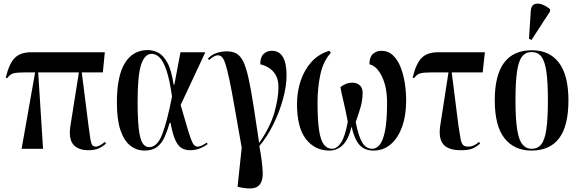

<svg xmlns="http://www.w3.org/2000/svg" viewBox="-20 -826 3216 1066"><path d="M100 0 175 -424H116Q72 -424 53.5 -418.5Q35 -413 20 -392L12 -395Q31 -474 62.5 -505Q94 -536 154 -536H562L551 -424H434L472 -123Q478 -77 482 -53Q486 -29 492.5 -20.5Q499 -12 513 -12Q521 -12 534 -18.5Q547 -25 562 -38L569 -29Q544 -8 523 0Q502 8 471 8Q412 8 385.5 -25.5Q359 -59 372 -134L418 -424H192L219 0Z M783 10Q739 10 704 -17Q669 -44 649 -102.5Q629 -161 629 -257Q629 -404 673.5 -476Q718 -548 800 -548Q829 -548 857.5 -534Q886 -520 909 -478.5Q932 -437 944 -356H948L982 -536H1120L983 -243Q1004 -170 1017.5 -124.5Q1031 -79 1040 -54.5Q1049 -30 1057.5 -21Q1066 -12 1077 -12Q1090 -12 1104 -19.5Q1118 -27 1128 -34L1133 -26Q1116 -13 1091 -2.5Q1066 8 1035 8Q1008 8 988 -4Q968 -16 953 -49Q938 -82 927 -144H922Q909 -99 893.5 -64.5Q878 -30 852 -10Q826 10 783 10ZM808 -9Q853 -9 880.5 -80Q908 -151 935 -290Q922 -383 904.5 -434.5Q887 -486 866.5 -506.5Q846 -527 822 -527Q783 -527 763.5 -467Q744 -407 744 -265Q744 -167 750.5 -111Q757 -55 771 -32Q785 -9 808 -9Z M1318 215 1299 211 1322 -6Q1298 -141 1282 -233Q1266 -325 1254 -381.5Q1242 -438 1232.5 -468Q1223 -498 1213 -508.5Q1203 -519 1190 -519Q1180 -519 1168.5 -513Q1157 -507 1141 -493L1134 -501Q1157 -524 1184.5 -532.5Q1212 -541 1240 -541Q1271 -541 1293 -528.5Q1315 -516 1330.5 -484.5Q1346 -453 1359 -395.5Q1372 -338 1386 -248.5Q1400 -159 1419 -32Q1481 -122 1503.5 -201.5Q1526 -281 1526 -342Q1526 -383 1511 -409Q1496 -435 1472.5 -449.5Q1449 -464 1425 -469Q1425 -509 1443.5 -526.5Q1462 -544 1489 -544Q1531 -544 1551 -509Q1571 -474 1571 -409Q1571 -347 1551 -275Q1531 -203 1497 -134.5Q1463 -66 1420 -15Q1436 72 1438.5 128Q1441 184 1414.5 206.5Q1388 229 1318 215Z M1809 10Q1728 10 1678.5 -54Q1629 -118 1629 -249Q1629 -317 1649.5 -378Q1670 -439 1710 -483Q1750 -527 1809 -544L1817 -533Q1774 -486 1758.5 -411.5Q1743 -337 1743 -258Q1743 -159 1751.5 -103Q1760 -47 1778 -23.5Q1796 0 1824 0Q1851 0 1873.5 -34Q1896 -68 1911 -150Q1898 -217 1887 -263Q1876 -309 1870 -342Q1883 -353 1900 -360Q1917 -367 1936 -367Q1964 -367 1980 -350Q1996 -333 1993 -300Q1992 -266 1981.5 -229.5Q1971 -193 1955 -148Q1970 -70 1991 -35Q2012 0 2047 0Q2069 0 2087.5 -21.5Q2106 -43 2117.5 -98.5Q2129 -154 2129 -256Q2129 -343 2100.5 -401.5Q2072 -460 2031 -469Q2031 -509 2050.5 -526.5Q2070 -544 2097 -544Q2135 -544 2161.5 -519Q2188 -494 2204 -453.5Q2220 -413 2227.5 -364.5Q2235 -316 2235 -269Q2235 -184 2212 -121Q2189 -58 2148.5 -24Q2108 10 2054 10Q2003 10 1975 -22.5Q1947 -55 1932 -123Q1915 -52 1883.5 -21Q1852 10 1809 10Z M2539 8Q2469 8 2441.5 -24.5Q2414 -57 2424 -127L2470 -424H2375Q2331 -424 2312.5 -418.5Q2294 -413 2279 -392L2271 -395Q2290 -474 2321.5 -505Q2353 -536 2413 -536H2672L2660 -424H2488L2526 -123Q2533 -78 2537.5 -54Q2542 -30 2551 -21Q2560 -12 2580 -12Q2598 -12 2613.5 -20Q2629 -28 2639 -38L2646 -29Q2622 -8 2599.5 0Q2577 8 2539 8Z M2931 10Q2835 10 2781 -58.5Q2727 -127 2727 -269Q2727 -547 2933 -547Q3031 -547 3083.5 -477.5Q3136 -408 3136 -269Q3136 -126 3084 -58Q3032 10 2931 10ZM2932 0Q2966 0 2985.5 -25Q3005 -50 3013.5 -109Q3022 -168 3022 -269Q3022 -370 3013.5 -428.5Q3005 -487 2985.5 -512Q2966 -537 2931 -537Q2898 -537 2878.5 -512Q2859 -487 2850.5 -428.5Q2842 -370 2842 -269Q2842 -168 2851 -109Q2860 -50 2880 -25Q2900 0 2932 0ZM2931 -604 2917 -611 2927 -766Q2929 -794 2945.5 -802Q2962 -810 2986 -802.5Q3010 -795 3034 -775V-763Z"/></svg>

Font: Noto Serif Display ExtraCondensed SemiBold
Style: Regular
Weight: 600
Width: 2
Designer: Monotype Design Team
Foundry: Monotype Imaging Inc.
Version: Version 2.009